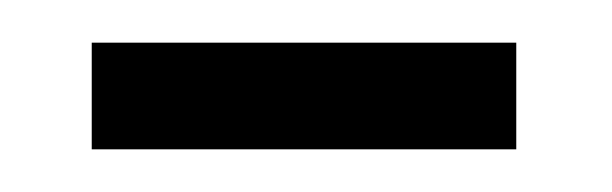

<svg xmlns="http://www.w3.org/2000/svg" viewBox="-20 -587 287 90"><path d="M23 -517V-567H222V-517Z"/></svg>

Font: Aikya
Style: Regular
Weight: 400
Designer: Neelakash Kshetrimayum (Latin subset based on Merriweather by Eben Sorkin)
Foundry: Brand New Type
Version: Version 1.00 b005